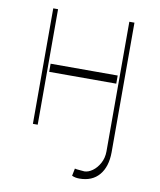

<svg xmlns="http://www.w3.org/2000/svg" viewBox="-85 -612 742 893"><g transform="rotate(10 286.5 -165.5)"><path d="M477.3 -545.5V66.8Q476.9 135.3 443.9 174.2Q410.9 213.1 350.9 213.1Q340.9 213.1 332.9 211.6Q324.9 210.2 315.3 206L322.4 170.5Q323.2 171.9 334.2 173.1Q345.2 174.4 356.4 175.1Q367.5 175.8 367.9 176.1Q386.7 175.8 406.2 161.8Q425.8 147.7 439.3 123Q452.8 98.4 453.1 66.8V-545.5ZM116.5 -545.5V0H93.8V-545.5ZM443.2 -289.8V-251.4H126.4V-289.8Z"/></g></svg>

Font: Inter UI Thin
Style: Regular
Weight: 100
Designer: Rasmus Andersson
Foundry: rsms
Version: 3.2;8d6f07862